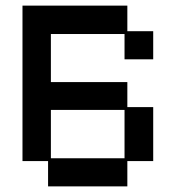

<svg xmlns="http://www.w3.org/2000/svg" viewBox="-20 -651 626 683"><path d="M151 12V-78H60V-631H433V-540H525V-440H423V-530H161V-359H433V-270H525V-78H433V12ZM161 -88H423V-260H161Z"/></svg>

Font: Pixelify Sans
Style: Regular
Weight: 400
Designer: Stefie Justprince
Foundry: Typecalism Foundryline
Version: Version 1.000;February 13, 2025;FontCreator 15.0.0.3015 64-b